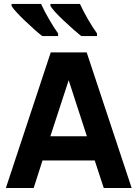

<svg xmlns="http://www.w3.org/2000/svg" viewBox="-20 -937 687 957"><path d="M636.2 0H497.1L452.1 -137.2H191.9L147.9 0H9.3L232.9 -675.8H412.1ZM413.1 -257.8 322.3 -537.1 231 -257.8ZM463.4 -757.3H384.8Q354.5 -781.2 301.3 -830.8Q248 -880.4 231.4 -907.2V-917.5H378.4Q394.5 -882.3 418.9 -840.1Q443.4 -797.9 463.4 -770.5ZM269.5 -757.3H190.4Q154.8 -785.2 103.8 -834Q52.7 -882.8 37.6 -907.2V-917.5H184.6Q200.7 -882.3 225.1 -840.1Q249.5 -797.9 269.5 -770.5Z"/></svg>

Font: Cadman
Style: Bold
Weight: 700
Designer: Paul James MIller
Foundry: High-Logic / Made with FontCreator
Version: Version 2.114;March 28, 2021;FontCreator 13.0.0.2683 64-bit